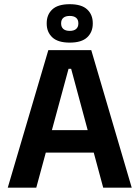

<svg xmlns="http://www.w3.org/2000/svg" viewBox="-20 -872 648 892"><path d="M16 0 204.5 -639H404L592 0H459.5L310.5 -552.5H298.5L148.5 0ZM159 -163V-267.5H448V-163ZM197 -762V-764.5Q197 -804 223 -828.2Q249 -852.5 304 -852.5Q359 -852.5 385 -828.2Q411 -804 411 -764.5V-762Q411 -723 385 -698.5Q359 -674 304 -674Q249 -674 223 -698.5Q197 -723 197 -762ZM264 -762.5Q264 -746.5 274.2 -737.5Q284.5 -728.5 304 -728.5Q323.5 -728.5 333.8 -737.5Q344 -746.5 344 -762.5V-764Q344 -780.5 333.8 -789.2Q323.5 -798 304 -798Q284.5 -798 274.2 -789.2Q264 -780.5 264 -764Z"/></svg>

Font: Anek Telugu Medium SemiBold
Style: Regular
Weight: 600
Version: Version 1.003